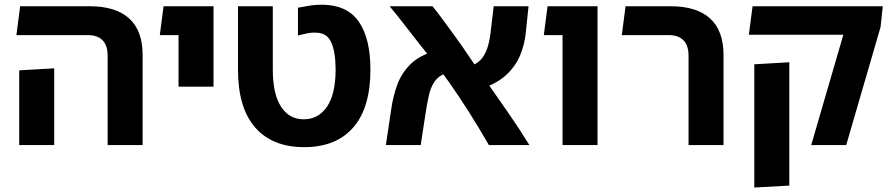

<svg xmlns="http://www.w3.org/2000/svg" viewBox="-20 -630 3880 834"><path d="M447.5 0V-388.2Q447.5 -433 425.4 -455.2Q403.2 -477.5 361.8 -477.5H51.2L67.5 -602.8H369.8Q483.5 -602.8 541.5 -549.5Q599.5 -496.2 599.5 -391.2V0ZM63.5 0V-324.5L215.5 -333.2V0Z M755.5 -253.5V-602.8H907.5V-253.5ZM674.2 -477.5 690.5 -602.8H840.8V-477.5Z M1301.5 9.2Q1163.2 9.2 1088.5 -76.1Q1013.8 -161.5 1013.8 -327.5V-602.8H1165V-327.5Q1165 -221.8 1200.6 -166.8Q1236.2 -111.8 1298.5 -111.8Q1363.5 -111.8 1400.6 -166.8Q1437.8 -221.8 1437.8 -327.5Q1437.8 -403.2 1419.2 -445.2Q1400.8 -487.2 1354.5 -488Q1332.8 -489.2 1314.4 -485.2Q1296 -481.2 1274.2 -475.8V-596.5Q1303 -602 1328 -606Q1353 -610 1381.8 -609.5Q1488.8 -608 1538.9 -535.4Q1589 -462.8 1589 -327.5Q1589 -161.5 1514.2 -76.1Q1439.5 9.2 1301.5 9.2Z M2103.5 0Q2059.8 -75.8 2018.2 -141.4Q1976.8 -207 1934.5 -267.2Q1892.2 -327.5 1844 -386Q1823.8 -411.2 1799.2 -442.5Q1774.8 -473.8 1750.5 -504.9Q1726.2 -536 1705.9 -561.9Q1685.5 -587.8 1672.5 -602.8H1858.5Q1878 -579.5 1901.1 -548Q1924.2 -516.5 1947.5 -484.6Q1970.8 -452.8 1989 -426.8Q2035 -358.2 2084.1 -288.4Q2133.2 -218.5 2183 -147Q2232.8 -75.5 2279.5 0ZM1656.2 0 1680.2 -161.2Q1688.5 -215.8 1706.6 -264.4Q1724.8 -313 1762.9 -350.9Q1801 -388.8 1868 -408L1913.2 -310.2Q1883.2 -299 1867.2 -275Q1851.2 -251 1843.9 -219.4Q1836.5 -187.8 1830.8 -152.2L1807.5 0ZM2066.5 -244.2 2022 -342Q2056.5 -354 2074.4 -377.8Q2092.2 -401.5 2100.6 -433.5Q2109 -465.5 2112.2 -499.5L2124.5 -602.8H2275.8L2264.2 -490.5Q2259.2 -436.8 2238.4 -387.9Q2217.5 -339 2175.9 -301.8Q2134.2 -264.5 2066.5 -244.2Z M2423.5 0V-602.8H2575.5V0ZM2342.2 -477.5 2358.5 -602.8H2523.8V-477.5Z M2970.8 0V-388.2Q2970.8 -433 2948.6 -455.2Q2926.5 -477.5 2885 -477.5H2681L2697.2 -602.8H2893Q3006.8 -602.8 3064.8 -549.5Q3122.8 -496.2 3122.8 -391.2V0Z M3503.8 0 3643.2 -479H3232.8L3249 -602.8H3814.5L3805 -512.8L3655.8 0ZM3256.5 184.5V-350.8L3408.5 -359.5V176.2Z"/></svg>

Font: Noto Sans Hebrew Light
Style: Regular
Weight: 100
Version: Version 3.000